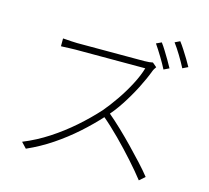

<svg xmlns="http://www.w3.org/2000/svg" viewBox="-119 -974 1238 1139"><g transform="rotate(15 500.0 -404.5)"><path d="M747 -800Q760 -783 775 -758.5Q790 -734 805 -709Q820 -684 831 -663L798 -647Q783 -677 759 -716.5Q735 -756 715 -785ZM851 -835Q865 -817 881 -792Q897 -767 912 -742.5Q927 -718 937 -699L904 -683Q887 -716 864 -754Q841 -792 820 -820ZM753 -649Q750 -645 744.5 -636Q739 -627 737 -621Q718 -570 687 -509.5Q656 -449 618 -391Q580 -333 539 -290Q484 -229 420 -172Q356 -115 284 -66.5Q212 -18 131 18L99 -16Q180 -49 253.5 -97Q327 -145 392.5 -202.5Q458 -260 513 -321Q547 -361 583.5 -414Q620 -467 649.5 -523.5Q679 -580 692 -626Q685 -626 652 -626Q619 -626 573 -626Q527 -626 476 -626Q425 -626 379 -626Q333 -626 301.5 -626Q270 -626 263 -626Q247 -626 227 -625Q207 -624 191.5 -623.5Q176 -623 175 -623V-671Q176 -671 191.5 -670Q207 -669 227 -667.5Q247 -666 263 -666Q270 -666 300.5 -666Q331 -666 375 -666Q419 -666 467.5 -666Q516 -666 560 -666Q604 -666 635 -666Q666 -666 675 -666Q692 -666 705 -667.5Q718 -669 727 -671ZM552 -318Q595 -282 638 -241Q681 -200 722 -157.5Q763 -115 799 -76Q835 -37 861 -4L827 26Q792 -19 742 -75Q692 -131 636 -187.5Q580 -244 525 -290Z"/></g></svg>

Font: Noto Sans SC Thin ExtraLight
Style: Regular
Weight: 250
Version: Version 2.004-H2;hotconv 1.0.118;makeotfexe 2.5.65603